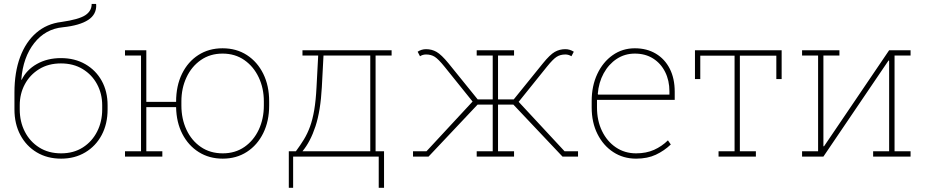

<svg xmlns="http://www.w3.org/2000/svg" viewBox="-20 -778 4618 954"><path d="M283.7 10.3Q214.8 10.3 162.6 -21Q110.4 -52.2 81.1 -107.4Q51.8 -162.6 51.8 -234.4V-318.4Q51.8 -418.5 79.8 -494.1Q107.9 -569.8 160.2 -615Q212.4 -660.2 285.2 -668.9Q371.1 -681.2 403.3 -702.1Q435.5 -723.1 435.5 -758.3H457L458 -755.4Q460.4 -706.5 418.2 -679Q376 -651.4 292.5 -642.6Q205.6 -634.3 150.1 -564Q94.7 -493.7 85.9 -383.3L87.4 -380.9Q111.3 -430.7 163.1 -460Q214.8 -489.3 282.7 -489.3Q351.6 -489.3 403.8 -459.2Q456.1 -429.2 485.4 -376.5Q514.6 -323.7 514.6 -254.9V-234.4Q514.6 -162.6 485.4 -107.4Q456.1 -52.2 403.8 -21Q351.6 10.3 283.7 10.3ZM283.7 -16.1Q345.7 -16.1 391.6 -45.4Q437.5 -74.7 462.6 -124.3Q487.8 -173.8 487.8 -234.4V-254.9Q487.8 -312 462.4 -359.4Q437 -406.7 390.9 -434.8Q344.7 -462.9 282.7 -462.9Q220.7 -462.9 174.6 -434.6Q128.4 -406.2 103.3 -359.1Q78.1 -312 78.1 -254.9V-234.4Q78.1 -173.3 103.3 -124Q128.4 -74.7 174.6 -45.4Q220.7 -16.1 283.7 -16.1Z M1086.9 10.3Q1019.5 10.3 967.8 -22.2Q916 -54.7 886.2 -112.3Q856.4 -169.9 855 -245.6H707V-26.4H786.6V0H601.1V-26.4H680.7V-502H601.1V-528.3H707V-272H855Q855 -351.6 884.3 -411.4Q913.6 -471.2 965.6 -504.6Q1017.6 -538.1 1085.9 -538.1Q1154.8 -538.1 1206.8 -504.4Q1258.8 -470.7 1288.1 -411.4Q1317.4 -352.1 1317.4 -274.4V-253.9Q1317.4 -176.3 1288.1 -116.7Q1258.8 -57.1 1206.8 -23.4Q1154.8 10.3 1086.9 10.3ZM1086.9 -16.1Q1148.9 -16.1 1194.8 -48.1Q1240.7 -80.1 1265.9 -134Q1291 -188 1291 -253.9V-274.4Q1291 -339.4 1265.6 -393.3Q1240.2 -447.3 1194.1 -479.5Q1147.9 -511.7 1085.9 -511.7Q1023.9 -511.7 977.8 -479.5Q931.6 -447.3 906.5 -393.3Q881.3 -339.4 881.3 -274.4V-253.9Q881.3 -187.5 906.5 -133.5Q931.6 -79.6 977.8 -47.9Q1023.9 -16.1 1086.9 -16.1Z M1415 155.3V-26.4H1450.2Q1472.7 -56.6 1490.2 -85.4Q1507.8 -114.3 1520.5 -149.2Q1533.2 -184.1 1541.3 -231.2Q1549.3 -278.3 1552.7 -344.7L1561 -502H1482.9V-528.3H1925.8V-502H1846.2V-26.4H1888.2V155.3H1861.8V0H1436.5V155.3ZM1482.9 -26.4H1819.8V-502H1587.4L1579.1 -344.7Q1572.8 -227.1 1547.6 -150.6Q1522.5 -74.2 1482.9 -26.4Z M2032.2 0V-26.4H2099.1L2328.1 -273.4L2189 -446.3Q2158.2 -484.4 2140.1 -495.8Q2122.1 -507.3 2097.2 -507.3Q2080.1 -507.3 2066.9 -498.5L2055.2 -521Q2074.2 -533.7 2097.2 -533.7Q2125.5 -533.7 2149.4 -520Q2173.3 -506.3 2208.5 -463.4L2353.5 -284.2H2428.2V-502H2348.6V-528.3H2534.2V-502H2454.6V-284.2H2532.7L2677.7 -463.4Q2712.4 -506.3 2736.3 -520Q2760.3 -533.7 2789.1 -533.7Q2811 -533.7 2831.1 -521L2819.3 -498.5Q2805.2 -507.3 2789.1 -507.3Q2764.2 -507.3 2746.1 -495.8Q2728 -484.4 2697.3 -446.3L2557.1 -272L2785.2 -26.4H2852.1V0H2774.9L2530.8 -258.3H2454.6V-26.4H2534.2V0H2348.6V-26.4H2428.2V-258.3H2353L2109.4 0Z M3140.6 10.3Q3077.1 10.3 3027.3 -22.2Q2977.5 -54.7 2948.7 -112.1Q2919.9 -169.4 2919.9 -244.1V-275.4Q2919.9 -351.1 2947.8 -410.4Q2975.6 -469.7 3024.2 -503.9Q3072.8 -538.1 3134.3 -538.1Q3193.8 -538.1 3238.5 -511.5Q3283.2 -484.9 3307.9 -436.5Q3332.5 -388.2 3332.5 -322.3V-281.7H2946.3V-244.1Q2946.3 -178.7 2971.2 -127.2Q2996.1 -75.7 3040 -45.9Q3084 -16.1 3140.6 -16.1Q3190.9 -16.1 3229.7 -33.4Q3268.6 -50.8 3298.8 -80.6L3313 -60.1Q3280.3 -28.8 3238.8 -9.3Q3197.3 10.3 3140.6 10.3ZM2951.7 -308.1H3306.2V-324.2Q3306.2 -377.9 3284.9 -420.4Q3263.7 -462.9 3225.1 -487.3Q3186.5 -511.7 3134.3 -511.7Q3084.5 -511.7 3044.4 -485.4Q3004.4 -459 2979.5 -413.6Q2954.6 -368.2 2950.2 -311Z M3550.3 0V-26.4H3629.9V-501.5H3459.5V-385.3H3433.1V-528.3H3863.8V-385.3H3837.4V-501.5H3656.2V-26.4H3735.8V0Z M3965.3 0V-26.4H4044.9V-502H3965.3V-528.3H4150.9V-502H4071.3V-51.8L4074.2 -50.8L4397.9 -528.3H4504.4V-502H4424.8V-26.4H4504.4V0H4318.4V-26.4H4397.9V-476.6L4395 -477.5L4071.3 0Z"/></svg>

Font: Roboto Slab Thin
Style: Regular
Weight: 100
Designer: Google
Version: Version 2.000; ttfautohint (v1.8.1.43-b0c9)